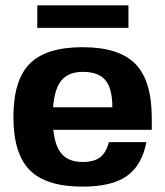

<svg xmlns="http://www.w3.org/2000/svg" viewBox="-20 -686 616 716"><path d="M179 -202Q185 -140 211 -111Q237 -82 288 -82Q331 -82 353.5 -99.5Q376 -117 386 -156H526Q509 -69 453 -29.5Q397 10 288 10Q152 10 91 -51.5Q30 -113 30 -250Q30 -387 91 -448.5Q152 -510 288 -510Q424 -510 485 -447.5Q546 -385 546 -246V-202ZM289 -418Q236 -418 209.5 -386.5Q183 -355 178 -286H399Q399 -356 373 -387Q347 -418 289 -418ZM119 -666H459V-582H119Z"/></svg>

Font: Fivo Sans Modern
Style: Regular
Weight: 700
Designer: Alexander Slobzheninov
Foundry: Alexander Slobzheninov
Version: 1.0